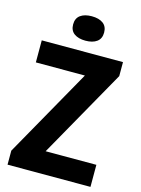

<svg xmlns="http://www.w3.org/2000/svg" viewBox="-138 -1025 808 1102"><g transform="rotate(15 266.0 -474.0)"><path d="M19.6 0V-83.2L331.3 -636.1L333.7 -609H24.6V-740H507.3V-656.8L195.6 -103.9L193.2 -131H512.3V0ZM266.8 -802.9Q224.5 -802.9 199.6 -821Q174.7 -839.2 174.7 -875.3Q174.7 -911.9 199.6 -930Q224.5 -948 266.8 -948Q309.4 -948 334.1 -930Q358.9 -911.9 358.9 -875.3Q358.9 -839.2 334.1 -821Q309.4 -802.9 266.8 -802.9Z"/></g></svg>

Font: Encode Sans SC Condensed Thin
Style: Regular
Weight: 100
Width: 3
Designer: Multiple Designers
Foundry: Impallari Type
Version: Version 3.002